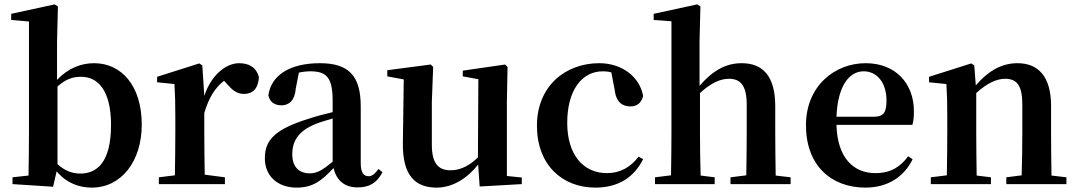

<svg xmlns="http://www.w3.org/2000/svg" viewBox="-20 -839 4907 875"><path d="M242 -445C284 -482 316 -489 350 -489C429 -489 486 -423 486 -270C486 -98 421 -48 346 -48C310 -48 276 -60 242 -91ZM240 -651 244 -810 229 -819 31 -776V-748L112 -741V-235C112 -180 111 -97 110 -39L37 -31V0L222 12L238 -58C284 -4 341 16 398 16C534 16 626 -105 626 -271C626 -450 532 -551 409 -551C349 -551 290 -528 240 -475Z M902 -541 888 -550 696 -489V-464L775 -456C778 -408 779 -372 779 -307V-235C779 -180 778 -97 777 -40L704 -31V0H1005V-31L913 -43C912 -100 911 -181 911 -235V-324C932 -394 959 -438 1001 -471L1012 -459C1037 -430 1058 -411 1091 -411C1138 -411 1157 -442 1160 -487C1148 -534 1112 -551 1070 -551C1010 -551 943 -498 911 -402Z M1496 -102C1450 -64 1425 -49 1392 -49C1344 -49 1312 -77 1312 -136C1312 -198 1342 -244 1421 -275C1438 -282 1466 -290 1496 -299ZM1705 -69C1687 -45 1675 -36 1660 -36C1638 -36 1624 -51 1624 -96V-354C1624 -494 1569 -551 1438 -551C1299 -551 1216 -495 1203 -405C1209 -375 1230 -359 1263 -359C1297 -359 1324 -381 1328 -436L1342 -508C1360 -512 1377 -514 1394 -514C1469 -514 1496 -485 1496 -379V-328C1457 -319 1417 -308 1387 -298C1233 -250 1187 -201 1187 -118C1187 -34 1248 16 1332 16C1406 16 1445 -15 1500 -73C1513 -19 1548 15 1609 15C1662 15 1697 -4 1723 -54Z M2290 -37V-374L2293 -534L2282 -545L2089 -517V-491L2160 -478L2158 -122C2121 -85 2079 -63 2034 -63C1979 -63 1948 -92 1948 -180V-374L1954 -534L1943 -545L1745 -519V-491L1820 -477L1816 -187C1814 -37 1874 16 1970 16C2044 16 2111 -28 2159 -89L2166 11L2358 0V-30Z M2781 -431C2787 -375 2815 -354 2853 -354C2883 -354 2902 -369 2911 -401C2896 -487 2817 -551 2711 -551C2557 -551 2427 -447 2427 -266C2427 -88 2542 16 2693 16C2798 16 2870 -31 2911 -114L2890 -125C2854 -77 2806 -50 2746 -50C2638 -50 2565 -134 2565 -279C2565 -428 2632 -514 2727 -514C2740 -514 2753 -513 2766 -509Z M3515 -39C3514 -96 3513 -178 3513 -235V-355C3513 -494 3455 -551 3360 -551C3287 -551 3228 -517 3168 -448V-651L3172 -810L3157 -819L2959 -776V-748L3040 -742V-235C3040 -180 3039 -97 3038 -40L2965 -31V0H3237V-31L3173 -39C3171 -96 3170 -180 3170 -235V-415C3219 -460 3262 -480 3302 -480C3354 -480 3383 -450 3383 -363V-235C3383 -178 3382 -96 3381 -40L3309 -31V0H3583V-31Z M3792 -307C3798 -453 3853 -514 3916 -514C3977 -514 4020 -462 4020 -381C4020 -330 4009 -307 3963 -307ZM4138 -270C4143 -287 4145 -306 4145 -332C4145 -458 4062 -551 3925 -551C3785 -551 3653 -448 3653 -268C3653 -86 3767 16 3924 16C4023 16 4099 -31 4139 -113L4119 -127C4084 -80 4041 -50 3969 -50C3872 -50 3796 -117 3792 -270Z M4772 -39C4771 -96 4770 -178 4770 -235V-357C4770 -491 4711 -551 4617 -551C4552 -551 4490 -523 4427 -450L4420 -541L4406 -550L4214 -489V-464L4293 -456C4296 -408 4297 -372 4297 -307V-235C4297 -180 4296 -97 4295 -40L4222 -31V0H4496V-31L4431 -39C4430 -96 4429 -180 4429 -235V-415C4478 -460 4523 -480 4560 -480C4614 -480 4639 -450 4639 -363V-235C4639 -178 4638 -96 4636 -40L4566 -31V0H4840V-31Z"/></svg>

Font: Noto Serif CJK JP
Style: Bold
Weight: 700
Designer: Ryoko NISHIZUKA 西塚涼子 (kana & ideographs); Frank Grießhammer (Latin, Greek & Cyrillic); Wenlong ZHANG 张文龙 (bopomofo); San
Foundry: Adobe Systems Incorporated
Version: Version 1.000;PS 1;hotconv 16.6.53;makeotf.lib2.5.65590